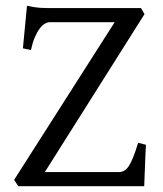

<svg xmlns="http://www.w3.org/2000/svg" viewBox="-20 -643 563 663"><path d="M483.9 -143.1Q482.9 -127.4 482.2 -108.4Q481.4 -89.4 480.7 -70.1Q480 -50.8 479.2 -32.5Q478.5 -14.2 478 0H43L28.8 -22L376 -566.4H151.9Q144 -566.4 134.8 -561Q125.5 -555.7 116.7 -543.9Q107.9 -532.2 100.1 -513.9Q92.3 -495.6 86.9 -470.2L59.1 -476.1L73.2 -623Q86.4 -620.1 97.4 -618.4Q108.4 -616.7 118.9 -616Q129.4 -615.2 140.6 -615.2H466.8L479 -594.2L134.8 -48.8H390.1Q400.4 -48.8 408.7 -53.5Q417 -58.1 424.6 -69.3Q432.1 -80.6 439.9 -100.1Q447.8 -119.6 457 -149.9Z"/></svg>

Font: Noto Serif Devanagari
Style: Bold
Weight: 700
Designer: Monotype Design Team
Foundry: Monotype Imaging Inc.
Version: Version 1.01